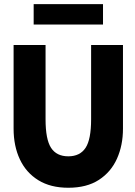

<svg xmlns="http://www.w3.org/2000/svg" viewBox="-20 -872 635 904"><path d="M301.5 12Q218 12 160.5 -23.5Q103 -59 73.5 -121.8Q44 -184.5 44 -266.5V-660H194.5V-310.5Q194.5 -215.5 220.5 -175.8Q246.5 -136 301.5 -136Q356.5 -136 382.8 -175.8Q409 -215.5 409 -310.5V-660H559V-266.5Q559 -188 530.8 -125Q502.5 -62 445.5 -25Q388.5 12 301.5 12ZM465 -756.5H138.5V-852.5H465Z"/></svg>

Font: Lucymar Sans
Style: Bold
Weight: 700
Foundry: The League of Moveable Type (original font) / Main changes by Cristiano Sobral with portions from Mirco Monsees
Version: Version 2.001;August 30, 2020;FontCreator 13.0.0.2681 64-bit